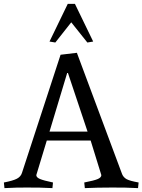

<svg xmlns="http://www.w3.org/2000/svg" viewBox="-20 -966 734 989"><path d="M3 3 0 -26Q47 -35 67 -45.5Q87 -56 93 -75L292 -684L376 -694L609 -69Q616 -52 632.5 -43Q649 -34 694 -26L691 3Q658 1 626 0.5Q594 0 558 0Q479 0 417 3L414 -26Q466 -36 484 -44Q502 -52 502 -64L447 -242H221L167 -64Q167 -52 186 -44Q205 -36 253 -26L250 3Q217 1 185 0.5Q153 0 117 0Q86 0 64 0.5Q42 1 3 3ZM235 -288H431L330 -590H326ZM329 -946H366L460 -752L430 -747L347 -851L265 -747L235 -752Z"/></svg>

Font: Average
Style: Regular
Weight: 400
Designer: Eduardo Tunni
Foundry: Eduardo Rodriguez Tunni
Version: Version 1.003; ttfautohint (v1.8.4.7-5d5b)